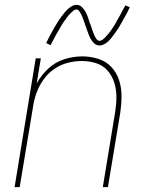

<svg xmlns="http://www.w3.org/2000/svg" viewBox="-20 -770 616 790"><path d="M40 0H61L116 -331Q120 -360 130.5 -388.5Q141 -417 159 -442.5Q177 -468 203 -486Q229 -504 258.5 -511.5Q288 -519 317 -519Q347 -519 375.5 -510Q404 -501 423 -479Q442 -457 450.5 -429Q459 -401 459 -371Q459 -341 454 -310L403 0H424L475 -307Q480 -341 480 -375Q480 -409 470 -440Q460 -471 438 -494.5Q416 -518 384 -528Q352 -538 319 -538Q282 -538 245 -526.5Q208 -515 179 -488Q150 -461 131 -427L148 -530H127ZM389 -583Q399 -583 408.5 -588Q418 -593 425 -599.5Q432 -606 439 -615Q446 -624 450 -629.5Q454 -635 459 -642Q464 -649 469 -657Q474 -665 479 -674.5Q484 -684 490 -694Q496 -704 502 -715.5Q508 -727 514 -740L496 -748Q492 -741 488.5 -734.5Q485 -728 481.5 -721.5Q478 -715 475 -709Q472 -703 468.5 -697.5Q465 -692 462 -686.5Q459 -681 456.5 -676Q454 -671 451 -666.5Q448 -662 445.5 -658Q443 -654 440 -650Q437 -646 435 -642.5Q433 -639 430.5 -636.5Q428 -634 424 -629Q420 -624 415.5 -619Q411 -614 408 -611.5Q405 -609 400 -605.5Q395 -602 389 -602Q384 -602 380 -606Q376 -610 373 -615.5Q370 -621 368 -625.5Q366 -630 364 -635Q362 -640 360 -646Q358 -652 356 -658Q354 -664 352 -670H351Q347 -683 343 -695.5Q339 -708 333 -719.5Q327 -731 317.5 -740.5Q308 -750 295 -750Q285 -750 275.5 -744.5Q266 -739 259.5 -733Q253 -727 245.5 -718Q238 -709 234 -703.5Q230 -698 225 -691Q220 -684 215 -675.5Q210 -667 204.5 -658Q199 -649 193.5 -638.5Q188 -628 182 -617Q176 -606 170 -593L188 -584Q192 -592 195.5 -598.5Q199 -605 202.5 -611.5Q206 -618 209 -624Q212 -630 215.5 -635.5Q219 -641 222 -646Q225 -651 227.5 -656Q230 -661 233 -665.5Q236 -670 238.5 -674.5Q241 -679 244 -682.5Q247 -686 249.5 -689.5Q252 -693 254 -696Q256 -699 260 -704Q264 -709 268.5 -713.5Q273 -718 276 -721Q279 -724 284 -727.5Q289 -731 295 -731Q301 -731 305 -725.5Q309 -720 312.5 -714Q316 -708 318 -702.5Q320 -697 322.5 -690.5Q325 -684 327.5 -677Q330 -670 332 -663Q337 -650 341.5 -637Q346 -624 351.5 -613Q357 -602 366.5 -592.5Q376 -583 389 -583Z"/></svg>

Font: Iosevka Sparkle Thin Oblique
Style: Regular
Weight: 100
Italic angle: -9°
Designer: Belleve Invis
Foundry: Belleve Invis
Version: Version 4.5.0; ttfautohint (v1.8.3)